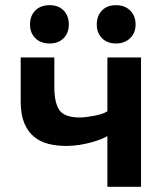

<svg xmlns="http://www.w3.org/2000/svg" viewBox="-20 -722 640 742"><path d="M190 -500V-386Q190 -324 210 -296Q230 -268 289 -268Q300 -268 315.5 -270Q331 -272 346.5 -275Q362 -278 375 -282.5Q388 -287 395 -292V-500H525V0H395V-196Q387 -191 371 -184.5Q355 -178 333.5 -172Q312 -166 287 -162Q262 -158 236 -158Q199 -158 167 -166Q135 -174 111 -194Q87 -214 73.5 -247Q60 -280 60 -330V-500ZM96 -627Q96 -661 116.5 -681.5Q137 -702 172 -702Q206 -702 226 -681.5Q246 -661 246 -627Q246 -595 226 -574.5Q206 -554 172 -554Q137 -554 116.5 -574.5Q96 -595 96 -627ZM354 -627Q354 -661 374 -681.5Q394 -702 428 -702Q462 -702 483 -681.5Q504 -661 504 -627Q504 -595 483 -574.5Q462 -554 428 -554Q394 -554 374 -574.5Q354 -595 354 -627Z"/></svg>

Font: PT Mono
Style: Bold
Weight: 700
Monospace: yes
Designer: A.Korolkova, I.Chaeva
Foundry: ParaType Ltd
Version: Version 1.000 OFL